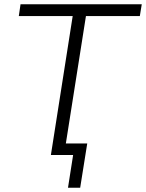

<svg xmlns="http://www.w3.org/2000/svg" viewBox="-20 -725 683 898"><path d="M298 153 322 0H218L320 -650H68L76 -705H643L634 -650H382L288 -54H388L355 153Z"/></svg>

Font: Nunito Sans Light
Style: Italic
Weight: 300
Italic angle: -9°
Designer: Vernon Adams
Foundry: Vernon Adams
Version: Version 3.006; ttfautohint (v1.8.3)